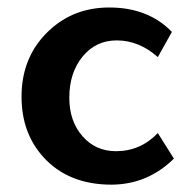

<svg xmlns="http://www.w3.org/2000/svg" viewBox="-20 -486 517 518"><path d="M449.2 -58.1Q378.4 11.7 280.8 12.2Q164.6 12.2 97.2 -62Q38.1 -127 38.1 -225.1Q38.1 -335 113.8 -404.8Q179.7 -465.8 274.9 -465.8Q379.9 -465.8 443.8 -399.9L405.8 -332Q355 -377 294.9 -377Q238.8 -377 202.9 -333.5Q167 -290 167 -222.2Q167 -159.2 202.4 -118.7Q237.8 -78.1 293 -78.1Q358.9 -78.1 405.8 -127Z"/></svg>

Font: Tajawal
Style: Bold
Weight: 700
Designer: Boutros Fonts
Foundry: Created by Boutros International 2017
Version: Version 1.700